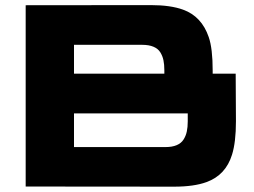

<svg xmlns="http://www.w3.org/2000/svg" viewBox="-20 -716 982 741"><path d="M889.6 -431.6 890.6 -248Q890.6 -167.5 875.5 -119.1Q851.1 -40 776.9 -13.2Q728.5 4.4 652.3 4.4L79.1 3.9V-695.8L562 -696.3Q638.2 -696.3 686.5 -678.7Q758.3 -652.8 785.6 -572.8Q800.8 -528.8 800.8 -443.8V-431.6ZM614.3 -444.3Q614.3 -467.3 610.8 -483.6Q607.4 -500 598.6 -514.2Q589.8 -528.3 572.3 -535.6Q554.7 -543 528.8 -543H265.6V-431.6H614.3ZM618.7 -148.4Q644.5 -148.4 661.9 -155.8Q679.2 -163.1 688.2 -177.2Q697.3 -191.4 700.9 -208.3Q704.6 -225.1 704.6 -247.6V-278.3H265.6V-148.4Z"/></svg>

Font: Wadik
Style: Bold
Weight: 700
Designer: Sasha Pavljenko
Version: Version 1.001;Fontself Maker 3.5.4